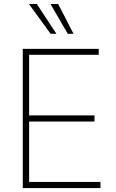

<svg xmlns="http://www.w3.org/2000/svg" viewBox="-20 -955 589 975"><path d="M95.7 -707H481.4V-676.8H127.9V-369.1H460V-337.9H127.9V-31.2H490.2V0H95.7ZM127 -934.6H167L266.6 -783.2H237.3ZM236.3 -934.6H275.4L353.5 -783.2H324.2Z"/></svg>

Font: Pretendard JP Thin
Style: Regular
Weight: 100
Designer: Base glyphs from Inter by Rasmus Andersson; Hangeul glyphs from Noto Sans CJK(Source Han Sans) by Jang Soo-young and Kan
Foundry: Kil Hyung-jin
Version: Version 1.309